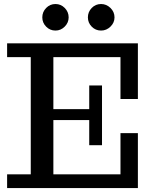

<svg xmlns="http://www.w3.org/2000/svg" viewBox="-20 -955 765 975"><path d="M16.1 0V-69.8H136.2V-665H16.1V-734.9H680.2V-452.1H591.8V-665H251V-400.9H433.1V-521H498V-217.8H433.1V-345.2H251V-69.8H591.8V-278.8H680.2V0ZM493.2 -799.8Q465.3 -799.8 445.8 -819.6Q426.3 -839.4 426.3 -866.7Q426.3 -894.5 445.8 -914.6Q465.3 -934.6 493.2 -934.6Q520.5 -934.6 541 -914.6Q561.5 -894.5 561.5 -866.7Q561.5 -839.8 541 -819.8Q520.5 -799.8 493.2 -799.8ZM261.7 -799.8Q233.9 -799.8 214.4 -819.6Q194.8 -839.4 194.8 -866.7Q194.8 -894.5 214.4 -914.6Q233.9 -934.6 261.7 -934.6Q289.1 -934.6 308.8 -914.6Q328.6 -894.5 328.6 -866.7Q328.6 -839.8 308.6 -819.8Q288.6 -799.8 261.7 -799.8Z"/></svg>

Font: Trocchi
Style: Regular
Weight: 400
Designer: Vernon Adams
Foundry: Vernon Adams
Version: Version 1.101; ttfautohint (v1.8.4.7-5d5b);gftools[0.9.27]